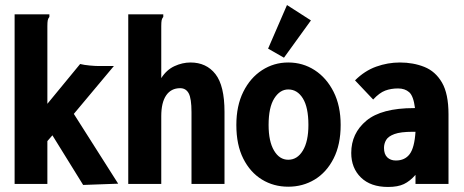

<svg xmlns="http://www.w3.org/2000/svg" viewBox="-20 -730 1840 762"><path d="M188 -193 168 -170V0H38V-673H176V-663Q171 -657 169.5 -649.5Q168 -642 168 -626V-318L298 -476Q314 -472 336 -470Q358 -468 370 -468H432L273 -278L449 -1L310 4Z M489 -673H628V-663Q623 -657 621.5 -649.5Q620 -642 620 -626V-420Q641 -453 672.5 -467.5Q704 -482 736 -482Q799 -482 835 -436Q871 -390 871 -286V0H740V-285Q740 -339 729 -359.5Q718 -380 695 -380Q659 -380 639.5 -351.5Q620 -323 620 -269V0H489Z M1124 11Q1066 11 1019.5 -17.5Q973 -46 945.5 -100.5Q918 -155 918 -234Q918 -310 945.5 -365.5Q973 -421 1020 -451.5Q1067 -482 1124 -482Q1182 -482 1229 -451.5Q1276 -421 1304 -365.5Q1332 -310 1332 -234Q1332 -156 1304 -101Q1276 -46 1229 -17.5Q1182 11 1124 11ZM1124 -96Q1160 -96 1182 -132.5Q1204 -169 1204 -234Q1204 -304 1182 -339.5Q1160 -375 1124 -375Q1091 -375 1068.5 -339.5Q1046 -304 1046 -234Q1046 -169 1067.5 -132.5Q1089 -96 1124 -96ZM1107 -501 1044 -537 1119 -710 1214 -649Z M1520 12Q1451 12 1412.5 -25.5Q1374 -63 1374 -123Q1374 -201 1434 -251Q1494 -301 1623 -301Q1625 -301 1627 -301Q1621 -349 1604 -364Q1587 -379 1560 -379Q1532 -379 1509 -370.5Q1486 -362 1461 -335L1389 -411Q1427 -449 1473 -465.5Q1519 -482 1567 -482Q1620 -482 1664 -464.5Q1708 -447 1734 -402.5Q1760 -358 1760 -276V0H1629V-36Q1607 -11 1583 0.5Q1559 12 1520 12ZM1504 -143Q1504 -118 1517 -105.5Q1530 -93 1551 -93Q1587 -93 1606 -118.5Q1625 -144 1629 -207Q1622 -207 1618 -207Q1570 -207 1545.5 -198Q1521 -189 1512.5 -174.5Q1504 -160 1504 -143Z"/></svg>

Font: Inconsolata SemiCondensed Black
Style: Regular
Weight: 900
Width: 4
Monospace: yes
Designer: Raph Levien, Cyreal, Brenton Simpson
Foundry: Raph Levien, Cyreal, Google
Version: Version 3.001; ttfautohint (v1.8.2.53-6de2)